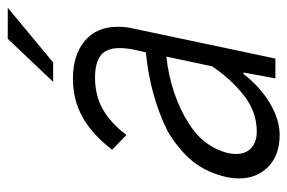

<svg xmlns="http://www.w3.org/2000/svg" viewBox="-143 -587 741 495"><g transform="rotate(-90 227.5 -339.5)"><path d="M406 -406Q406 -386 402 -369L324 0H273L288 -82H284Q252 -40 209.5 -14.5Q167 11 127 11Q75 11 45 -18.5Q15 -48 15 -94Q15 -109 18 -124Q30 -177 58.5 -212.5Q87 -248 137 -278Q228 -323 340 -334L347 -365Q351 -384 351 -402Q351 -436 332 -450.5Q313 -465 275 -465Q229 -465 193.5 -445Q158 -425 127 -384L89 -421Q129 -473 173.5 -497.5Q218 -522 272 -522Q333 -522 369.5 -491.5Q406 -461 406 -406ZM304 -163 329 -281Q281 -276 236.5 -261Q192 -246 158 -224Q96 -186 80 -121Q78 -107 78 -102Q78 -76 93.5 -62Q109 -48 136 -48Q186 -48 228 -80.5Q270 -113 304 -163ZM375 -690H455L314 -573H264Z"/></g></svg>

Font: Decalotype Light Italic
Style: Regular
Weight: 300
Italic angle: -12°
Designer: Alfredo Marco Pradil
Foundry: Alfredo Marco Pradil
Version: Version 1.0